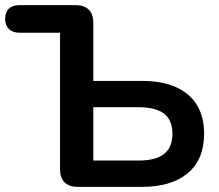

<svg xmlns="http://www.w3.org/2000/svg" viewBox="-23 -725 850 745"><path d="M278 0Q245 0 227.5 -17.5Q210 -35 210 -68V-598H53Q26 -598 11.5 -612.5Q-3 -627 -3 -652Q-3 -678 11.5 -691.5Q26 -705 53 -705H271Q304 -705 321.5 -687.5Q339 -670 339 -637V-411H529Q605 -411 658.5 -387.5Q712 -364 740.5 -318.5Q769 -273 769 -206Q769 -106 705.5 -53Q642 0 529 0ZM339 -102H514Q581 -102 613.5 -127.5Q646 -153 646 -206Q646 -259 613.5 -284Q581 -309 514 -309H339Z"/></svg>

Font: Nunito ExtraLight
Style: Regular
Weight: 200
Designer: Vernon Adams
Foundry: Vernon Adams
Version: Version 3.602